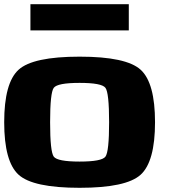

<svg xmlns="http://www.w3.org/2000/svg" viewBox="-20 -895 884 915"><path d="M500 -312.5Q500 -453.1 482.4 -476.6Q464.8 -500 359.4 -500Q253.9 -500 236.3 -476.6Q218.8 -453.1 218.8 -312.5Q218.8 -171.9 236.3 -148.4Q253.9 -125 359.4 -125Q464.8 -125 482.4 -148.4Q500 -171.9 500 -312.5ZM718.8 -312.5Q718.8 -125 650.4 -62.5Q582 0 359.4 0Q136.7 0 68.4 -62.5Q0 -125 0 -312.5Q0 -500 68.4 -562.5Q136.7 -625 359.4 -625Q582 -625 650.4 -562.5Q718.8 -500 718.8 -312.5ZM593.8 -875V-750H125V-875Z"/></svg>

Font: CraftyPE
Style: Regular
Weight: 400
Designer: Erek Butcher
Foundry: Haunted Coop
Version: Version 0.018;April 4, 2024;FontCreator 15.0.0.2962 64-bit